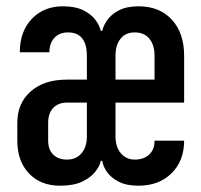

<svg xmlns="http://www.w3.org/2000/svg" viewBox="-20 -580 640 610"><path d="M171 10Q109 10 72 -29Q35 -68 35 -133V-190Q35 -252 77.5 -289.5Q120 -327 192 -327H256V-402Q256 -477 196 -477Q169 -477 153 -460Q137 -443 137 -414H43Q43 -480 81 -520Q119 -560 180 -560Q219 -560 244.5 -547.5Q270 -535 283.5 -516.5Q297 -498 300 -482H305Q308 -498 321 -516.5Q334 -535 358.5 -547.5Q383 -560 420 -560Q487 -560 526 -517.5Q565 -475 565 -403V-254H347V-147Q347 -113 364 -93Q381 -73 408 -73Q437 -73 454 -89Q471 -105 471 -133H565Q565 -69 525 -29.5Q485 10 420 10Q382 10 357.5 -2.5Q333 -15 320 -33.5Q307 -52 305 -69H300Q297 -52 282 -33.5Q267 -15 240 -2.5Q213 10 171 10ZM347 -327H471V-403Q471 -437 454.5 -457Q438 -477 408 -477Q379 -477 363 -457Q347 -437 347 -403ZM193 -73Q222 -73 239 -93Q256 -113 256 -147V-254H193Q165 -254 149 -237Q133 -220 133 -190V-133Q133 -105 149 -89Q165 -73 193 -73Z"/></svg>

Font: Tiny SemiBold
Style: Regular
Weight: 600
Designer: Philipp Nurullin, Konstantin Bulenkov
Foundry: JetBrains
Version: Version 2.251; ttfautohint (v1.8.4.7-5d5b)